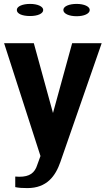

<svg xmlns="http://www.w3.org/2000/svg" viewBox="-20 -749 541 982"><path d="M1 -528 187 49 171 93C158 136 131 155 79 155C72 155 65 154 58 154V208C76 212 96 213 120 213C220 213 264 151 289 79L500 -528H349L251 -171L153 -528ZM66 -698C66 -678 95 -667 134 -667C172 -667 201 -679 201 -698C201 -716 172 -729 134 -729C96 -729 66 -717 66 -698ZM304 -698C304 -679 333 -666 372 -666C410 -666 439 -679 439 -698C439 -716 410 -729 372 -729C334 -729 304 -717 304 -698Z"/></svg>

Font: Aerodynamic
Style: Regular
Weight: 500
Designer: Google
Version: Version 2.000980; 2014